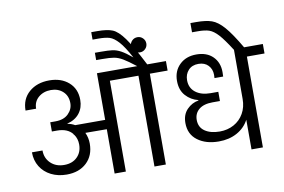

<svg xmlns="http://www.w3.org/2000/svg" viewBox="-99 -1218 2062 1395"><g transform="rotate(-10 931.5 -520.5)"><path d="M1148 -740V-670H1017V0H933V-670H722V0H639V-327L481 -328Q499 -289 499 -246Q499 -158 443.5 -105.5Q388 -53 296 -53Q232 -53 181.5 -78.5Q131 -104 102.5 -150Q74 -196 74 -256H152Q152 -199 190.5 -162Q229 -125 290 -125Q350 -125 386 -160.5Q422 -196 422 -253Q422 -296 399 -328H396L395 -334Q358 -380 282 -380H243V-448H282Q343 -448 377 -481.5Q411 -515 411 -560Q411 -614 376 -646Q341 -678 288 -678Q233 -678 196 -646.5Q159 -615 159 -563H81Q81 -648 139 -698.5Q197 -749 288 -749Q376 -749 431 -700.5Q486 -652 486 -571Q486 -513 454.5 -472.5Q423 -432 364 -417V-415Q392 -411 418 -396H639V-740H936Q877 -786 844.5 -805Q812 -824 781.5 -829.5Q751 -835 693 -835H650V-889H691Q749 -889 779 -885Q809 -881 840.5 -864Q872 -847 920 -807Q875 -891 840.5 -929Q806 -967 775.5 -976.5Q745 -986 694 -986H650V-1041H693Q767 -1041 806.5 -1025Q846 -1009 891 -947Q936 -885 1010 -740Z M1030 -891Q1030 -868 1013.5 -851.5Q997 -835 974 -835Q950 -835 933.5 -851.5Q917 -868 917 -891Q917 -914 933.5 -930.5Q950 -947 974 -947Q997 -947 1013.5 -930.5Q1030 -914 1030 -891Z M1863 -670H1733V0H1649V-219Q1619 -162 1561 -130Q1503 -98 1426 -98Q1331 -98 1270 -143.5Q1209 -189 1209 -272Q1209 -334 1245.5 -371.5Q1282 -409 1331 -417V-420Q1277 -433 1239.5 -474.5Q1202 -516 1202 -584Q1202 -657 1249.5 -703Q1297 -749 1373 -749Q1450 -749 1494.5 -705Q1539 -661 1539 -590Q1539 -568 1538 -557H1474L1475 -581Q1475 -623 1448.5 -651Q1422 -679 1376 -679Q1329 -679 1302 -649.5Q1275 -620 1275 -576Q1275 -519 1316.5 -486.5Q1358 -454 1427 -454H1484V-386H1430Q1364 -386 1329 -357Q1294 -328 1294 -280Q1294 -225 1336 -196.5Q1378 -168 1445 -168Q1503 -168 1549.5 -193.5Q1596 -219 1622.5 -265.5Q1649 -312 1649 -372V-740H1863Z M1648 -736Q1596 -818 1562.5 -854.5Q1529 -891 1498 -902Q1467 -913 1413 -913H1371V-981H1412Q1485 -981 1528 -966Q1571 -951 1616 -900Q1661 -849 1727 -736Z"/></g></svg>

Font: Fz Poppins
Style: Regular
Weight: 400
Designer: Ninad Kale (Devanagari), Jonny Pinhorn (Latin)
Foundry: Indian Type Foundry
Version: Vit hóa bi Vntype.Com & FontZin.Com